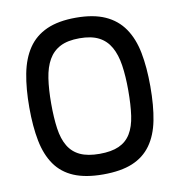

<svg xmlns="http://www.w3.org/2000/svg" viewBox="-80 -779 810 864"><g transform="rotate(-10 324.5 -347.0)"><path d="M323 -83Q377 -83 411.5 -98.5Q446 -114 465.5 -146Q485 -178 492 -227Q499 -276 499 -343Q499 -407 491.5 -457Q484 -507 464.5 -541.5Q445 -576 411 -593.5Q377 -611 323 -611Q269 -611 235 -593.5Q201 -576 181.5 -542Q162 -508 154.5 -458Q147 -408 147 -343Q147 -278 154 -229Q161 -180 180.5 -147.5Q200 -115 234.5 -99Q269 -83 323 -83ZM323 11Q243 11 189.5 -11.5Q136 -34 104.5 -79Q73 -124 60 -190Q47 -256 47 -343Q47 -429 60 -496.5Q73 -564 104.5 -610.5Q136 -657 189.5 -681Q243 -705 323 -705Q403 -705 456.5 -681Q510 -657 542 -610.5Q574 -564 587 -497Q600 -430 600 -343Q600 -254 587 -188Q574 -122 542 -77.5Q510 -33 457 -11Q404 11 323 11Z"/></g></svg>

Font: Panefresco 600wt
Style: Regular
Weight: 600
Designer: Campivisivi
Foundry: Campivisivi & Chank Co
Version: Version 1.001